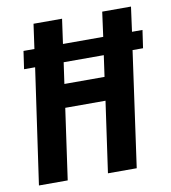

<svg xmlns="http://www.w3.org/2000/svg" viewBox="-79 -759 739 828"><g transform="rotate(-10 290.5 -345.5)"><path d="M581.1 -583 569.8 -504.9H523.9L453.1 0H327.1L371.1 -310.1H194.8L150.9 0H24.9L97.2 -504.9H48.8L60.1 -583H107.9L123 -690.9H248L232.9 -583H409.2L423.8 -690.9H549.8L535.2 -583ZM384.8 -412.1 397.9 -504.9H222.2L209 -412.1Z"/></g></svg>

Font: Fira Sans Compressed Medium
Style: Italic
Weight: 500
Width: 3
Italic angle: -8°
Designer: Carrois Corporate & Edenspiekermann AG
Foundry: Carrois Corporate GbR & Edenspiekermann AG
Version: Version 4.203;PS 004.203;hotconv 1.0.88;makeotf.lib2.5.64775